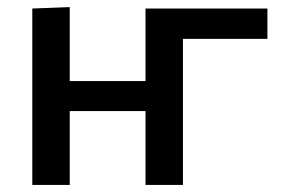

<svg xmlns="http://www.w3.org/2000/svg" viewBox="-20 -521 798 541"><path d="M71 0V-497L176.5 -501V-292.5H390V-497H733.5V-411.5H495.5V0H390V-208H176.5V0Z"/></svg>

Font: Heraclito Medium
Style: Regular
Weight: 500
Designer: Kostas Bartsokas (font) & Cristiano Sobral (main changes)
Foundry: Kostas Bartsokas (font) & Cristiano Sobral (main changes)
Version: Version 1.00;July 8, 2020;FontCreator 13.0.0.2655 64-bit